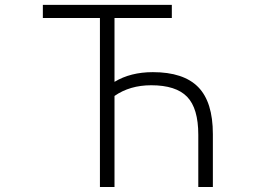

<svg xmlns="http://www.w3.org/2000/svg" viewBox="-20 -751 1040 772"><path d="M440.4 -365.2V1H381.8V-678.7H152.3V-731.4H670.9V-678.7H440.4V-421.9Q504.9 -460.9 594.7 -460.9Q717.8 -460.9 776.9 -400.9Q835.9 -340.8 835.9 -211.9V1H777.3V-209Q777.3 -315.4 732.4 -361.8Q687.5 -408.2 587.9 -408.2Q502 -408.2 440.4 -365.2Z"/></svg>

Font: GenEi Gothic M Light
Style: Regular
Weight: 300
Designer: o_tamon (Modified); [Source Han Sans]
Ryoko NISHIZUKA  (kana & ideographs); Paul D. Hunt (Latin, Greek & Cyrillic); Wenl
Version: Version 1.1a;Original Version 1.004